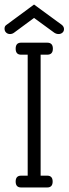

<svg xmlns="http://www.w3.org/2000/svg" viewBox="-44 -826 302 846"><path d="M78 -52V-585H49Q25 -585 25 -611.5Q25 -638 49 -638H164Q189 -638 189 -611.5Q189 -585 164 -585H135V-52H164Q188 -52 188 -26Q188 0 164 0H49Q25 0 25 -26Q25 -52 49 -52ZM229 -716Q238 -708 238 -698Q238 -688 231 -682Q224 -676 214 -676Q204 -676 195 -682L106 -747L18 -682Q10 -676 0 -676Q-10 -676 -17 -682.5Q-24 -689 -24 -700Q-24 -711 -16 -716L106 -806Z"/></svg>

Font: Glass Antiqua
Style: Regular
Weight: 400
Version: 1.001